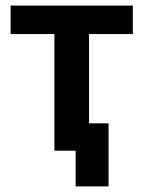

<svg xmlns="http://www.w3.org/2000/svg" viewBox="-20 -540 513 688"><path d="M251 128H369V-98H299V-418H456V-520H18V-418H175V0H251Z"/></svg>

Font: Fixel Display SemiBold
Style: Regular
Weight: 600
Designer: AlfaBravo + MacPaw
Foundry: Kyrylo Tkachov, Marchela Mozhyna, Serhii Makarenko, Maria Weinstein, Zakhar Kryvoshyya
Version: Version 1.211